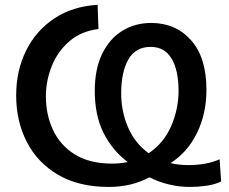

<svg xmlns="http://www.w3.org/2000/svg" viewBox="-20 -746 928 778"><path d="M420.5 11.5Q299.5 11.5 215.8 -37.5Q132 -86.5 88.8 -170.5Q45.5 -254.5 45.5 -359Q45.5 -460 85.8 -541Q126 -622 200 -671.2Q274 -720.5 375.5 -726.5L379 -628.5Q308.5 -619.5 261.2 -578.8Q214 -538 190 -478.8Q166 -419.5 166 -355.5Q166 -281.5 194.8 -219.5Q223.5 -157.5 283.2 -120.2Q343 -83 435.5 -83Q468 -83 497.5 -89.5Q434.5 -137 399.2 -208.2Q364 -279.5 364 -377Q364 -466.5 394 -528Q424 -589.5 475.8 -621.2Q527.5 -653 592.5 -653Q692 -653 754.2 -583Q816.5 -513 816.5 -382Q816.5 -285.5 778.2 -207.2Q740 -129 671 -85Q705 -77 742.5 -77Q778 -77 809.5 -82.5Q841 -88 870 -100.5L876 -10.5Q850 2 815.5 6.8Q781 11.5 750 11.5Q705.5 11.5 663.8 1.2Q622 -9 585.5 -27.5Q512.5 11.5 420.5 11.5ZM471 -368Q471 -294.5 499 -229.8Q527 -165 582.5 -125Q643.5 -166 673.5 -235Q703.5 -304 703.5 -377.5Q703.5 -462 675 -509Q646.5 -556 590.5 -556Q529 -556 500 -504.8Q471 -453.5 471 -368Z"/></svg>

Font: Heraclito Medium
Style: Regular
Weight: 500
Designer: Kostas Bartsokas (font) & Cristiano Sobral (main changes)
Foundry: Kostas Bartsokas (font) & Cristiano Sobral (main changes)
Version: Version 1.00;July 8, 2020;FontCreator 13.0.0.2655 64-bit